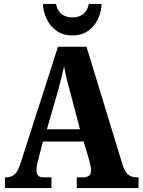

<svg xmlns="http://www.w3.org/2000/svg" viewBox="-20 -950 720 970"><path d="M5 0V-54H13Q36 -54 53 -68Q70 -82 84 -126L273 -714H417L600 -115Q610 -82 627.5 -68Q645 -54 670 -54H680V0H368V-54H401Q417 -54 428.5 -62Q440 -70 440 -89Q440 -101 436.5 -115.5Q433 -130 431 -139L403 -235H197L176 -154Q173 -142 168.5 -123.5Q164 -105 164 -91Q164 -74 172 -64Q180 -54 201 -54H240V0ZM217 -297H384L334 -487Q325 -519 317 -551Q309 -583 304 -615Q297 -583 289 -552Q281 -521 273 -491ZM346 -771Q297 -771 264.5 -795Q232 -819 215 -856Q198 -893 197 -930H263Q270 -894 292 -878Q314 -862 346 -862Q378 -862 399.5 -878Q421 -894 429 -930H493Q493 -893 476 -856Q459 -819 426.5 -795Q394 -771 346 -771Z"/></svg>

Font: Noto Serif Georgian Condensed ExtraBold
Style: Regular
Weight: 800
Width: 3
Designer: Monotype Design Team, Akaki Razmadze
Foundry: Google LLC
Version: Version 2.003; ttfautohint (v1.8.4.7-5d5b)